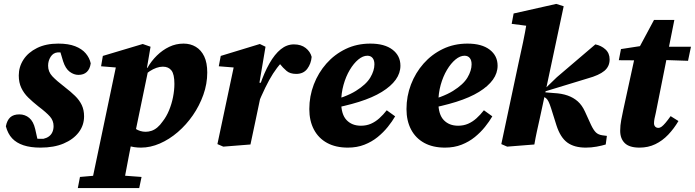

<svg xmlns="http://www.w3.org/2000/svg" viewBox="-20 -739 3554 982"><path d="M187 16Q136 16 100 4Q64 -8 42 -31.5Q20 -55 10 -93Q16 -124 32.5 -139Q49 -154 79 -154Q108 -154 129.5 -136Q151 -118 160 -79L175 -12L111 -30Q133 -30 156 -29.5Q179 -29 202 -29Q219 -33 230.5 -41.5Q242 -50 248 -63.5Q254 -77 254 -94Q254 -122 235.5 -143Q217 -164 176 -195Q147 -218 124.5 -240Q102 -262 89 -289.5Q76 -317 76 -353Q76 -397 100 -434Q124 -471 169.5 -493.5Q215 -516 278 -516Q330 -516 364.5 -502.5Q399 -489 418.5 -466Q438 -443 444 -415Q440 -386 424 -371Q408 -356 381 -356Q358 -356 336.5 -372Q315 -388 303 -425L285 -485L344 -471Q326 -471 309 -471Q292 -471 275 -471Q252 -469 239 -448.5Q226 -428 226 -403Q226 -372 247.5 -349Q269 -326 312 -293Q342 -270 364 -248.5Q386 -227 398 -202Q410 -177 410 -144Q410 -98 382.5 -62Q355 -26 305.5 -5Q256 16 187 16Z M378 223 389 166 504 156H569L704 166L692 223ZM443 223 578 -421 633 -389 497 -400 506 -453 710 -514 750 -500 730 -383 738 -380 668 -42 657 -33Q648 13 639.5 56Q631 99 623.5 140.5Q616 182 608 223ZM701 16Q664 16 636 6Q608 -4 582 -22L625 -126Q649 -96 673 -80.5Q697 -65 725 -65Q740 -65 755 -70Q770 -75 784.5 -87Q799 -99 812 -118Q831 -142 844.5 -174.5Q858 -207 865 -242.5Q872 -278 872 -310Q872 -359 857 -378.5Q842 -398 813 -398Q797 -398 780 -392Q763 -386 746 -375Q729 -364 713 -348V-392H734Q754 -427 782.5 -455Q811 -483 845.5 -499.5Q880 -516 919 -516Q954 -516 981.5 -499.5Q1009 -483 1024.5 -450.5Q1040 -418 1040 -368Q1040 -310 1020 -254Q1000 -198 966.5 -149.5Q933 -101 889.5 -63.5Q846 -26 797.5 -5Q749 16 701 16Z M1293 -192 1281 -302H1309Q1331 -367 1358 -414.5Q1385 -462 1416 -487Q1447 -512 1483 -512Q1520 -512 1543.5 -493.5Q1567 -475 1574 -448Q1571 -413 1551.5 -387Q1532 -361 1495 -361Q1464 -361 1446 -376Q1428 -391 1408 -416L1394 -434L1445 -421L1419 -418Q1396 -393 1376.5 -362.5Q1357 -332 1337 -291Q1317 -250 1293 -192ZM1092 -2 1181 -422 1236 -389 1099 -400 1109 -453 1309 -514 1338 -500 1307 -316 1326 -315 1311 -237Q1298 -174 1285.5 -115.5Q1273 -57 1261 0L1122 11Z M1759 16Q1697 16 1653 -8Q1609 -32 1585.5 -76.5Q1562 -121 1562 -181Q1562 -247 1585 -307Q1608 -367 1649.5 -414Q1691 -461 1748 -488.5Q1805 -516 1874 -516Q1947 -516 1987.5 -485Q2028 -454 2028 -403Q2028 -365 2004 -331.5Q1980 -298 1933 -269Q1886 -240 1816 -218Q1746 -196 1652 -179L1651 -218Q1747 -241 1800 -274Q1853 -307 1874 -342.5Q1895 -378 1895 -410Q1895 -431 1885.5 -442.5Q1876 -454 1859 -454Q1836 -454 1812.5 -434.5Q1789 -415 1769 -381.5Q1749 -348 1737 -305Q1725 -262 1725 -216Q1725 -154 1752.5 -125Q1780 -96 1826 -96Q1854 -96 1877 -106Q1900 -116 1920 -134Q1940 -152 1958 -175L2001 -144Q1986 -118 1963.5 -90Q1941 -62 1911.5 -38Q1882 -14 1844 1Q1806 16 1759 16Z M2256 16Q2194 16 2150 -8Q2106 -32 2082.5 -76.5Q2059 -121 2059 -181Q2059 -247 2082 -307Q2105 -367 2146.5 -414Q2188 -461 2245 -488.5Q2302 -516 2371 -516Q2444 -516 2484.5 -485Q2525 -454 2525 -403Q2525 -365 2501 -331.5Q2477 -298 2430 -269Q2383 -240 2313 -218Q2243 -196 2149 -179L2148 -218Q2244 -241 2297 -274Q2350 -307 2371 -342.5Q2392 -378 2392 -410Q2392 -431 2382.5 -442.5Q2373 -454 2356 -454Q2333 -454 2309.5 -434.5Q2286 -415 2266 -381.5Q2246 -348 2234 -305Q2222 -262 2222 -216Q2222 -154 2249.5 -125Q2277 -96 2323 -96Q2351 -96 2374 -106Q2397 -116 2417 -134Q2437 -152 2455 -175L2498 -144Q2483 -118 2460.5 -90Q2438 -62 2408.5 -38Q2379 -14 2341 1Q2303 16 2256 16Z M2544 -2 2632 -416Q2644 -470 2655 -522Q2666 -574 2675 -629L2737 -599L2597 -617L2607 -670L2825 -719L2863 -707L2756 -204Q2748 -166 2740.5 -132.5Q2733 -99 2726 -67Q2719 -35 2713 0L2574 11ZM3078 0Q3059 6 3031.5 11Q3004 16 2976 16Q2917 16 2881.5 -10Q2846 -36 2826 -98L2799 -184Q2792 -206 2786 -218.5Q2780 -231 2772.5 -237Q2765 -243 2753 -247L2744 -250V-286H2768L2828 -344L3025 -512Q3055 -506 3076.5 -486.5Q3098 -467 3098 -435Q3098 -399 3071 -376.5Q3044 -354 2986 -338L2763 -270L2765 -267L2814 -263Q2853 -261 2883 -250.5Q2913 -240 2935 -220.5Q2957 -201 2972 -168L3003 -100Q3016 -73 3028 -61.5Q3040 -50 3061 -47L3084 -44Z M3145 -431 3156 -488 3299 -510V-500H3514L3499 -428L3291 -435L3288 -430ZM3251 16Q3199 16 3175.5 -7Q3152 -30 3152 -70Q3152 -98 3157.5 -126Q3163 -154 3168 -178L3229 -458L3325 -637H3429L3334 -161Q3330 -145 3327.5 -132Q3325 -119 3325 -109Q3325 -98 3331 -91.5Q3337 -85 3347 -85Q3356 -85 3364.5 -91.5Q3373 -98 3384 -111Q3395 -124 3410 -145L3450 -120Q3427 -81 3397.5 -50Q3368 -19 3331.5 -1.5Q3295 16 3251 16Z"/></svg>

Font: Source Serif 4 ExtraBold
Style: Italic
Weight: 800
Italic angle: -12°
Designer: Frank Grießhammer
Foundry: Adobe Systems Incorporated
Version: Version 4.004;hotconv 1.0.116;makeotfexe 2.5.65601